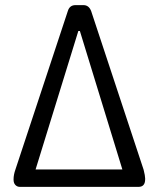

<svg xmlns="http://www.w3.org/2000/svg" viewBox="-20 -730 621 750"><path d="M33 -28V-30Q33 -47 40 -67L245 -687Q252 -710 275 -710H306Q327 -710 336 -687L541 -67Q547 -43 547 -33V-30Q547 0 521 0H58Q47 0 40 -7.5Q33 -15 33 -28ZM458 -68 292 -609H286L119 -68Z"/></svg>

Font: Asap Condensed
Style: Regular
Weight: 400
Designer: Pablo Cosgaya
Foundry: Omnibus-Type
Version: Version 1.010; ttfautohint (v1.8)